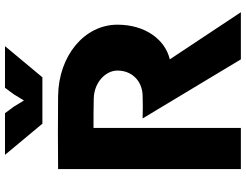

<svg xmlns="http://www.w3.org/2000/svg" viewBox="-128 -858 986 770"><g transform="rotate(-90 365.0 -473.0)"><path d="M237 0V-591C271 -591 320 -591 354 -590C419 -589 467 -543 467 -495C467 -438 427 -396 367 -394C335 -393 312 -393 275 -394L512 0H701L512 -285C592 -304 651 -384 651 -495C651 -627 527 -731 365 -733C267 -734 169 -734 72 -733V0ZM129 -946 254 -796H440L565 -946H398L372 -911L347 -870L322 -911L296 -946Z"/></g></svg>

Font: Kreadon Extra Bold
Style: Regular
Weight: 800
Designer: kohakuno
Foundry: StudioGnu
Version: Version 1.000;Glyphs 3.1.2 (3151)